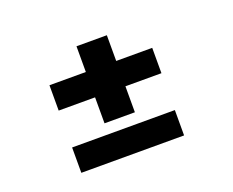

<svg xmlns="http://www.w3.org/2000/svg" viewBox="-82 -659 873 719"><g transform="rotate(-20 355.0 -300.0)"><path d="M277 -219V-322.5H132V-423.5H277V-526H398V-423.5H541.5V-322.5H398V-219ZM132 -175.5H541.5V-74.5H132Z"/></g></svg>

Font: League Mono
Style: Bold
Weight: 700
Width: 6
Designer: Tyler Finck
Foundry: The League of Moveable Type / Tyler Finck
Version: Version 2.300;RELEASE